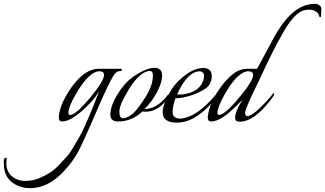

<svg xmlns="http://www.w3.org/2000/svg" viewBox="-302 -632 1697 1002"><path d="M-267 193 -269 218Q-269 263 -240.5 287.5Q-212 312 -171.5 312Q-131 312 -98.5 298.5Q-66 285 -41 269Q-16 253 7 228Q30 203 47 184.5Q64 166 84.5 130Q105 94 115.5 77Q126 60 145 16Q164 -28 169.5 -40.5Q175 -53 194 -101Q213 -149 215 -155Q182 -101 121.5 -49.5Q61 2 23 2Q5 2 5 -20V-27Q12 -83 52 -148Q130 -273 214 -273H329Q334 -273 334 -269Q334 -261 325 -261Q303 -261 289 -235Q262 -192 194.5 -34.5Q127 123 100 170.5Q73 218 28 265Q-52 350 -145 350Q-185 350 -220 332Q-282 299 -282 223V206Q-282 191 -269 191Q-267 191 -267 193ZM241 -241Q241 -260 216 -260Q191 -260 160 -231Q129 -202 92 -137.5Q55 -73 55 -44Q55 -32 64 -32Q93 -32 167 -120.5Q241 -209 241 -241Z M544 -239Q544 -185 490 -107Q469 -79 452 -63Q518 -63 574 -137Q579 -142 579 -133.5Q579 -125 575 -120Q524 -49 459 -49Q450 -49 441 -50Q385 2 315 2Q274 2 274 -33Q274 -90 329 -166Q364 -216 414 -245Q467 -278 504 -278Q544 -278 544 -239ZM496 -238Q496 -262 478 -262Q472 -262 455 -255.5Q438 -249 412.5 -222.5Q387 -196 364 -155Q321 -84 321 -49.5Q321 -15 339 -15Q353 -15 370 -24.5Q387 -34 397 -44Q428 -77 462 -133.5Q496 -190 496 -238Z M614 -119Q599 -80 599 -46.5Q599 -13 640 -13Q655 -13 679 -22Q718 -35 760 -72Q802 -109 829 -144Q832 -141 832 -136Q832 -131 825 -121Q788 -70 733 -31Q678 8 621 8Q547 8 547 -46Q547 -89 593 -165Q619 -206 667 -241.5Q715 -277 759 -277Q803 -277 803 -235Q803 -191 768.5 -168.5Q734 -146 690.5 -132.5Q647 -119 614 -119ZM622 -139Q628 -139 644.5 -139Q661 -139 684 -146Q741 -163 758 -210Q763 -224 763 -236.5Q763 -249 755 -254.5Q747 -260 741 -260Q676 -259 622 -139Z M1368 -542Q1367 -542 1365 -544Q1361 -568 1335 -578Q1323 -582 1309 -582Q1295 -582 1278 -576Q1230 -559 1172 -456Q1114 -353 1052 -216Q1051 -215 1028 -167Q977 -61 977 -43.5Q977 -26 989 -26Q1011 -26 1057.5 -71.5Q1104 -117 1126 -148Q1128 -146 1128 -139.5Q1128 -133 1114 -115Q1025 3 949 3Q925 3 925 -16Q925 -51 964 -112Q929 -75 891 -42Q837 2 800 2Q782 2 782 -20Q782 -25 783 -27Q790 -83 829.5 -147Q869 -211 916 -247Q948 -273 993 -273Q1016 -273 1039 -273Q1055 -300 1090 -366.5Q1125 -433 1140 -458Q1231 -612 1341 -612Q1355 -612 1365.5 -604Q1376 -596 1375 -582L1373 -546Q1373 -542 1368 -542ZM1019 -241Q1019 -260 993.5 -260Q968 -260 937 -231Q906 -202 869.5 -137.5Q833 -73 833 -44Q833 -32 841 -32Q870 -32 944.5 -120.5Q1019 -209 1019 -241Z"/></svg>

Font: Italianno
Style: Regular
Weight: 400
Designer: Robert E. Leuschke
Foundry: Robert E. Leuschke
Version: Version 1.003